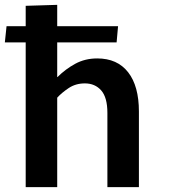

<svg xmlns="http://www.w3.org/2000/svg" viewBox="-39 -772 723 792"><path d="M67 0V-597H-19L-12 -664H67V-748L197 -752V-664H448L442 -597H197V-454H198Q231 -487 271.5 -509Q312 -531 362 -531Q445 -531 489.5 -474Q534 -417 534 -312V0H404V-306Q404 -370 378.5 -399Q353 -428 311 -428Q273 -428 244 -408.5Q215 -389 197 -369V0Z"/></svg>

Font: Murecho Medium
Style: Regular
Weight: 500
Designer: Neil Summerour
Foundry: Positype
Version: Version 1.010; ttfautohint (v1.8.3)